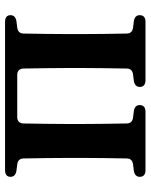

<svg xmlns="http://www.w3.org/2000/svg" viewBox="60 -634 582 741"><g transform="rotate(-90 350.5 -264.0)"><path d="M63 7H290C306 7 315 -1 315 -15C315 -29 306 -36 291 -38L267 -41C252 -43 244 -51 244 -66C243 -120 242 -187 242 -232V-296C242 -342 243 -410 244 -463C244 -479 253 -488 269 -488H431C447 -488 456 -479 456 -463C457 -410 458 -342 458 -296V-232C458 -187 457 -120 456 -66C456 -51 448 -43 433 -41L409 -38C394 -36 385 -28 385 -15C385 -1 394 7 410 7H637C653 7 662 -1 662 -15C662 -29 653 -36 638 -38L614 -41C599 -43 591 -51 591 -66C590 -120 589 -187 589 -232V-296C589 -342 590 -409 591 -463C591 -478 599 -486 614 -488L638 -491C653 -493 662 -501 662 -514C662 -527 653 -535 637 -535H63C47 -535 38 -527 38 -514C38 -501 47 -493 62 -491L86 -488C101 -486 109 -478 109 -463C110 -409 111 -342 111 -296V-232C111 -187 110 -120 109 -66C109 -51 101 -43 86 -41L62 -38C47 -36 38 -28 38 -15C38 -1 47 7 63 7Z"/></g></svg>

Font: 寒蝉锦书宋Pro Soft
Style: Regular
Weight: 700
Designer: 寒蝉锦书宋{Warren} 思源宋体{Ryoko NISHIZUKA 西塚涼子 (kana & ideographs); Frank Grießhammer (Latin, Greek & Cyrillic); Wenlong ZHANG 
Foundry: Adobe & ChillType
Version: Version 2.000;Glyphs 3.1.1 (3135)